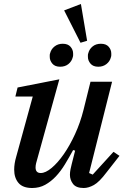

<svg xmlns="http://www.w3.org/2000/svg" viewBox="-20 -929 626 961"><path d="M141 12Q94 12 72.5 -13.5Q51 -39 51 -80Q51 -95 53.5 -111Q56 -127 61 -144L144 -446H57L68 -491L277 -532L161 -113Q158 -101 158 -91Q158 -63 184 -63Q208 -63 238.5 -88.5Q269 -114 299 -157Q329 -200 355.5 -257.5Q382 -315 398 -379L433 -520H541L426 -63L444 -55L548 -169L578 -149L513 -66Q477 -18 450 -3Q423 12 399 12Q361 12 345.5 -8.5Q330 -29 330 -54Q330 -67 333 -82Q336 -97 339 -108L356 -175L346 -178Q326 -141 305 -106.5Q284 -72 259.5 -46Q235 -20 206 -4Q177 12 141 12ZM281 -595Q255 -595 242 -610.5Q229 -626 229 -644Q229 -649 229 -653.5Q229 -658 231 -663Q236 -683 253 -696.5Q270 -710 294 -710Q320 -710 333 -695Q346 -680 346 -661Q346 -657 346 -652.5Q346 -648 344 -642Q339 -622 322.5 -608.5Q306 -595 281 -595ZM472 -595Q446 -595 433 -610.5Q420 -626 420 -644Q420 -649 420 -653.5Q420 -658 422 -663Q427 -683 443.5 -696.5Q460 -710 485 -710Q511 -710 524 -695Q537 -680 537 -661Q537 -657 537 -652.5Q537 -648 535 -642Q530 -622 513 -608.5Q496 -595 472 -595ZM301 -877 385 -909 416 -725 383 -715Z"/></svg>

Font: IBM Plex Serif Medm
Style: Italic
Weight: 500
Italic angle: -14°
Designer: Mike Abbink, Paul van der Laan, Pieter van Rosmalen
Foundry: Bold Monday
Version: Version 3.001